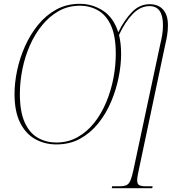

<svg xmlns="http://www.w3.org/2000/svg" viewBox="-20 -745 942 1005"><path d="M275 11Q214 11 164 -17Q114 -45 85 -103.5Q56 -162 56 -253Q56 -311 69.5 -375.5Q83 -440 110.5 -502Q138 -564 179 -614.5Q220 -665 274.5 -695Q329 -725 398 -725Q463 -725 518.5 -689.5Q574 -654 599 -576Q631 -641 671 -682Q711 -723 763 -723Q809 -723 834 -694.5Q859 -666 859 -613Q859 -584 854.5 -558Q850 -532 844 -507L707 142Q703 161 700.5 175Q698 189 698 199Q698 218 708.5 224Q719 230 744 230H779L777 240H565L567 230H604Q629 230 642 224Q655 218 663 199Q671 180 679 142L819 -514Q825 -538 829 -562.5Q833 -587 833 -613Q833 -713 763 -713Q715 -713 675 -672Q635 -631 603 -562Q614 -517 614 -463Q614 -405 601 -340Q588 -275 561.5 -212.5Q535 -150 494.5 -99.5Q454 -49 399.5 -19Q345 11 275 11ZM275 1Q336 1 386 -27Q436 -55 473.5 -102.5Q511 -150 536 -210Q561 -270 573.5 -335Q586 -400 586 -463Q586 -554 562 -609Q538 -664 495 -689.5Q452 -715 398 -715Q337 -715 288 -687.5Q239 -660 200.5 -613Q162 -566 136 -506.5Q110 -447 97 -381.5Q84 -316 84 -253Q84 -160 109.5 -104Q135 -48 178.5 -23.5Q222 1 275 1Z"/></svg>

Font: Noto Serif Display SemiCondensed Thin
Style: Italic
Weight: 100
Width: 4
Italic angle: -12°
Designer: Monotype Design Team
Foundry: Monotype Imaging Inc.
Version: Version 2.009